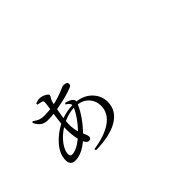

<svg xmlns="http://www.w3.org/2000/svg" viewBox="-29 -1032 1557 1557"><g transform="rotate(-45 750.0 -253.0)"><path d="M439.5 57.6 435.5 42Q575.2 21.5 649.4 -32.7Q723.6 -86.9 723.6 -168.9Q723.6 -223.6 690.4 -261.7Q656.2 -301.8 597.7 -310.5Q557.6 -214.8 460.9 -112.3L461.9 -110.4Q478.5 -76.2 478.5 -60.5Q478.5 -36.1 452.1 -36.1Q431.6 -36.1 416 -69.3Q334 -1 262.7 -1Q207 -1 207 -60.5Q207 -128.9 265.6 -196.3Q316.4 -253.9 391.6 -293.9Q394.5 -321.3 402.3 -377.9Q404.3 -389.6 405.3 -394.5Q375 -390.6 336.9 -390.6Q298.8 -390.6 275.4 -407.2Q252 -422.9 231.4 -462.9L242.2 -472.7Q270.5 -451.2 293.9 -443.4Q314.5 -436.5 344.7 -436.5Q369.1 -436.5 412.1 -440.4Q420.9 -497.1 420.9 -510.7Q420.9 -520.5 418 -523.9Q415 -527.3 405.8 -530.8Q396.5 -534.2 375 -538.1Q368.2 -539.1 364.3 -540V-553.7Q392.6 -564.5 405.3 -564.5Q435.5 -564.5 463.9 -549.8Q490.2 -536.1 490.2 -523.4Q490.2 -514.6 481.4 -503.9Q471.7 -489.3 467.8 -475.6L460.9 -449.2Q525.4 -462.9 594.7 -493.2Q617.2 -502.9 621.1 -502.9Q666 -502.9 666 -476.6Q666 -459 645.5 -452.1Q576.2 -422.9 451.2 -401.4Q443.4 -361.3 436.5 -313.5Q501 -335.9 562.5 -336.9Q563.5 -358.4 526.4 -379.9L534.2 -391.6Q580.1 -379.9 598.6 -360.4Q608.4 -349.6 606.4 -335Q687.5 -325.2 737.3 -271.5Q784.2 -220.7 784.2 -153.3Q784.2 -49.8 686.5 4.9Q596.7 55.7 439.5 57.6ZM278.3 -54.7Q329.1 -54.7 400.4 -113.3Q387.7 -171.9 387.7 -231.4Q387.7 -249 388.7 -257.8Q330.1 -221.7 292 -169.9Q255.9 -120.1 255.9 -81.1Q255.9 -54.7 278.3 -54.7ZM444.3 -154.3Q524.4 -239.3 555.7 -313.5Q493.2 -310.5 433.6 -282.2Q433.6 -281.2 433.6 -279.3Q431.6 -254.9 431.6 -244.1Q431.6 -198.2 444.3 -154.3Z"/></g></svg>

Font: Bpmf GenYo Min R
Style: R
Weight: 400
Foundry: But Ko
Version: Version 1.320